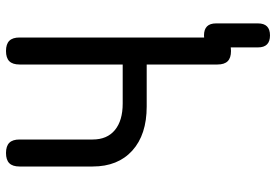

<svg xmlns="http://www.w3.org/2000/svg" viewBox="-160 -620 920 640"><g transform="rotate(-90 300.0 -300.0)"><path d="M405 -271H265Q171 -271 118 -319Q65 -367 65 -451V-695Q65 -718 76 -729Q87 -740 110 -740Q133 -740 144 -729Q155 -718 155 -695V-451Q155 -403 186.5 -377Q218 -351 275 -351H405V-695Q405 -718 416 -729Q427 -740 450 -740Q473 -740 484 -729Q495 -718 495 -695V-35Q495 -12 484 -1Q473 10 450 10Q427 10 416 -1Q405 -12 405 -35ZM502 140Q482 140 472 130Q462 120 462 100V-40Q462 -60 472 -70Q482 -80 502 -80Q522 -80 532 -70Q542 -60 542 -40V100Q542 120 532 130Q522 140 502 140Z"/></g></svg>

Font: Maple Mono
Style: Regular
Weight: 400
Monospace: yes
Designer: subframe7536
Version: Version 7.300